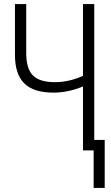

<svg xmlns="http://www.w3.org/2000/svg" viewBox="-20 -734 540 937"><path d="M385 0V-312Q312 -282 241 -282Q144 -282 98.5 -327Q53 -372 53 -466V-714H108V-475Q108 -399 140.5 -366Q173 -333 248 -333Q317 -333 385 -364V-714H440V-51H491V183H437V0Z"/></svg>

Font: Noto Sans Mono ExtraCondensed Light
Style: Regular
Weight: 300
Width: 2
Designer: Monotype Design Team
Foundry: Monotype Imaging Inc.
Version: Version 2.014; ttfautohint (v1.8.4.7-5d5b)